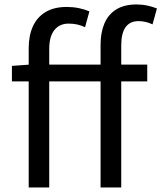

<svg xmlns="http://www.w3.org/2000/svg" viewBox="-20 -829 714 849"><path d="M106.9 0V-615.4Q106.9 -671.6 125.5 -712.5Q144.2 -753.4 181.7 -775.9Q219.2 -798.3 275.4 -798.3Q302.7 -798.3 328.4 -793.1Q354.1 -787.8 375.3 -778.6L356.1 -708.6Q338.8 -717 321.1 -720.8Q303.3 -724.6 283.4 -724.6Q243 -724.6 220.3 -695.9Q197.7 -667.3 197.7 -612.8V0ZM424.7 0V-630Q424.7 -685.2 441.7 -725.3Q458.8 -765.4 494.2 -787.4Q529.6 -809.3 583.6 -809.3Q608.8 -809.3 631.9 -804.3Q655 -799.2 674 -791.6L654.5 -721.2Q624.1 -735.6 592.5 -735.6Q554.3 -735.6 535.2 -708.7Q516.1 -681.7 516.1 -628.9V0ZM32.7 -469V-537.6L111.2 -543.4H631.1V-469Z"/></svg>

Font: Noto Sans TC
Style: Regular
Weight: 100
Designer: Ryoko NISHIZUKA 西塚涼子 (kana, bopomofo & ideographs); Paul D. Hunt (Latin, Greek & Cyrillic); Sandoll Communications 산돌커뮤니
Foundry: Adobe
Version: Version 2.004;hotconv 1.0.118;makeotfexe 2.5.65603